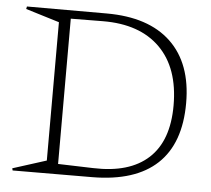

<svg xmlns="http://www.w3.org/2000/svg" viewBox="-47 -650 769 700"><g transform="rotate(5 338.0 -300.0)"><path d="M23.9 0 22 -7.8 145 -46.9V-553.2L22 -590.8L23.9 -600.1H315.9Q469.2 -600.1 551 -522.5Q632.8 -444.8 632.8 -299.8Q632.8 -152.3 552.7 -77.1Q472.7 -2 315.9 -1ZM187 -38.1 315.9 -34.2Q448.7 -29.8 518.3 -93.8Q587.9 -157.7 587.9 -287.1Q587.9 -424.3 513.7 -498Q439.5 -571.8 304.2 -570.8L187 -569.8Z"/></g></svg>

Font: Halibut Thin
Style: Regular
Weight: 250
Designer: Matteo Maggi
Foundry: Collletttivo
Version: Version 3.080 | FøM Fix